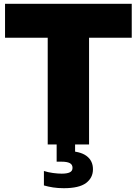

<svg xmlns="http://www.w3.org/2000/svg" viewBox="-20 -760 720 1010"><path d="M231 0V-561.5H6.5V-740H673V-561.5H448.5V0ZM315.5 230Q285 230 259.2 226Q233.5 222 211 215.5V139.5Q233 146.5 258.5 150Q284 153.5 304.5 153.5Q333 153.5 347.2 146.5Q361.5 139.5 361.5 123Q361.5 105.5 347 98Q332.5 90.5 304 90.5H278V-10H375V61L329 34.5Q400 34.5 434.5 59.8Q469 85 469 130.5Q469 175.5 432.5 202.8Q396 230 315.5 230Z"/></svg>

Font: Encode Sans SC Black
Style: Regular
Weight: 900
Version: Version 3.002